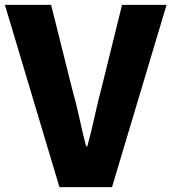

<svg xmlns="http://www.w3.org/2000/svg" viewBox="-29 -765 701 785"><path d="M214 0 -9 -745H180L265 -405Q282 -345 294.5 -287Q307 -229 323 -167H328Q345 -229 357.5 -287Q370 -345 386 -405L470 -745H652L429 0Z"/></svg>

Font: Source Han Sans SC Heavy
Style: Regular
Weight: 900
Designer: Ryoko NISHIZUKA Ë•øÂ°öÊ∂ºÂ≠ê (kana, bopomofo & ideographs); Paul D. Hunt (Latin, Greek & Cyrillic); Sandoll Communicatio
Foundry: Adobe
Version: Version 2.004;hotconv 1.0.118;makeotfexe 2.5.65603